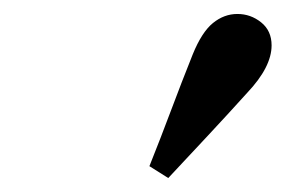

<svg xmlns="http://www.w3.org/2000/svg" viewBox="-20 -791 440 275"><path d="M194 -553Q210 -593 225 -633Q240 -673 256 -713Q269 -745 285 -758Q301 -771 320 -771Q339 -771 354 -759Q369 -747 369 -726Q369 -695 334 -658Q306 -627 278 -597Q250 -567 221 -536Z"/></svg>

Font: Source Serif 4 Semibold
Style: Italic
Weight: 600
Italic angle: -12°
Designer: Frank Grießhammer
Foundry: Adobe
Version: Version 4.005;hotconv 1.1.0;makeotfexe 2.6.0